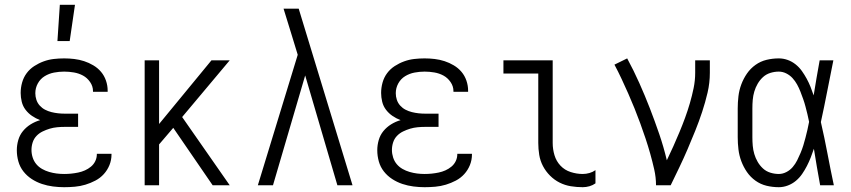

<svg xmlns="http://www.w3.org/2000/svg" viewBox="-20 -771 3540 799"><path d="M247 8Q224 8 200.5 5Q177 2 154.5 -5.5Q132 -13 112 -26Q92 -39 77.5 -57.5Q63 -76 56.5 -99Q50 -122 50 -146Q50 -167 56 -188Q62 -209 75.5 -225.5Q89 -242 107.5 -253.5Q126 -265 147 -271Q129 -278 113.5 -288.5Q98 -299 86.5 -314Q75 -329 70.5 -347.5Q66 -366 66 -384Q66 -406 72 -427.5Q78 -449 91 -466.5Q104 -484 122.5 -496Q141 -508 161.5 -515.5Q182 -523 203.5 -525.5Q225 -528 247 -528Q268 -528 289 -525.5Q310 -523 330 -516.5Q350 -510 368.5 -499Q387 -488 400.5 -472Q414 -456 421 -435.5Q428 -415 428 -394V-389H367V-392Q367 -412 355 -429.5Q343 -447 325.5 -456.5Q308 -466 287.5 -469.5Q267 -473 247 -473Q226 -473 205 -469Q184 -465 166 -454Q148 -443 137.5 -424Q127 -405 127 -383Q127 -369 131.5 -355.5Q136 -342 145.5 -331.5Q155 -321 167.5 -314.5Q180 -308 194 -304.5Q208 -301 222 -299.5Q236 -298 250 -298H305V-243H250Q234 -243 218 -241.5Q202 -240 187 -235.5Q172 -231 157.5 -224Q143 -217 132 -205.5Q121 -194 116 -178.5Q111 -163 111 -147Q111 -131 116 -115.5Q121 -100 131 -88Q141 -76 155 -68Q169 -60 184.5 -55.5Q200 -51 215.5 -49Q231 -47 247 -47Q262 -47 276.5 -48.5Q291 -50 305.5 -53Q320 -56 333.5 -62Q347 -68 358.5 -77.5Q370 -87 376.5 -100.5Q383 -114 383 -129V-131H444V-128Q444 -105 435.5 -84Q427 -63 412 -46.5Q397 -30 377 -19.5Q357 -9 335.5 -2.5Q314 4 291.5 6Q269 8 247 8ZM219 -600 229 -751H292L270 -600Z M936 0H865L701 -239L642 -170V0H582V-520H642V-255L860 -520H936L738 -284Z M1053 0 1219 -543 1193 -628Q1185 -655 1176.5 -681.5Q1168 -708 1160 -735H1223L1447 0H1384L1250 -457L1116 0Z M1747 8Q1724 8 1700.5 5Q1677 2 1654.5 -5.5Q1632 -13 1612 -26Q1592 -39 1577.5 -57.5Q1563 -76 1556.5 -99Q1550 -122 1550 -146Q1550 -167 1556 -188Q1562 -209 1575.5 -225.5Q1589 -242 1607.5 -253.5Q1626 -265 1647 -271Q1629 -278 1613.5 -288.5Q1598 -299 1586.5 -314Q1575 -329 1570.5 -347.5Q1566 -366 1566 -384Q1566 -406 1572 -427.5Q1578 -449 1591 -466.5Q1604 -484 1622.5 -496Q1641 -508 1661.5 -515.5Q1682 -523 1703.5 -525.5Q1725 -528 1747 -528Q1768 -528 1789 -525.5Q1810 -523 1830 -516.5Q1850 -510 1868.5 -499Q1887 -488 1900.5 -472Q1914 -456 1921 -435.5Q1928 -415 1928 -394V-389H1867V-392Q1867 -412 1855 -429.5Q1843 -447 1825.5 -456.5Q1808 -466 1787.5 -469.5Q1767 -473 1747 -473Q1726 -473 1705 -469Q1684 -465 1666 -454Q1648 -443 1637.5 -424Q1627 -405 1627 -383Q1627 -369 1631.5 -355.5Q1636 -342 1645.5 -331.5Q1655 -321 1667.5 -314.5Q1680 -308 1694 -304.5Q1708 -301 1722 -299.5Q1736 -298 1750 -298H1805V-243H1750Q1734 -243 1718 -241.5Q1702 -240 1687 -235.5Q1672 -231 1657.5 -224Q1643 -217 1632 -205.5Q1621 -194 1616 -178.5Q1611 -163 1611 -147Q1611 -131 1616 -115.5Q1621 -100 1631 -88Q1641 -76 1655 -68Q1669 -60 1684.5 -55.5Q1700 -51 1715.5 -49Q1731 -47 1747 -47Q1762 -47 1776.5 -48.5Q1791 -50 1805.5 -53Q1820 -56 1833.5 -62Q1847 -68 1858.5 -77.5Q1870 -87 1876.5 -100.5Q1883 -114 1883 -129V-131H1944V-128Q1944 -105 1935.5 -84Q1927 -63 1912 -46.5Q1897 -30 1877 -19.5Q1857 -9 1835.5 -2.5Q1814 4 1791.5 6Q1769 8 1747 8Z M2405 8Q2380 8 2355.5 4Q2331 0 2309 -11Q2287 -22 2269 -40Q2251 -58 2239.5 -80Q2228 -102 2224 -126.5Q2220 -151 2220 -176V-465H2075V-520H2280V-176Q2280 -150 2287.5 -125Q2295 -100 2312.5 -81.5Q2330 -63 2355 -55Q2380 -47 2405 -47Q2419 -47 2433 -51Q2447 -55 2458 -63V-8Q2447 0 2433 4Q2419 8 2405 8Z M2710 0Q2710 -33 2702.5 -66Q2695 -99 2686 -131Q2677 -163 2666.5 -194.5Q2656 -226 2644.5 -257.5Q2633 -289 2620.5 -320Q2608 -351 2594.5 -381.5Q2581 -412 2567 -442Q2553 -472 2537 -502L2590 -528Q2617 -478 2640.5 -425.5Q2664 -373 2684.5 -320Q2705 -267 2723.5 -213Q2742 -159 2755 -104Q2769 -133 2782 -162Q2795 -191 2807.5 -221Q2820 -251 2831 -281Q2842 -311 2851 -342Q2860 -373 2866.5 -404.5Q2873 -436 2873 -468V-520H2934V-468Q2934 -426 2924.5 -385.5Q2915 -345 2902 -305.5Q2889 -266 2873.5 -227.5Q2858 -189 2841.5 -150.5Q2825 -112 2807 -74.5Q2789 -37 2771 0Z M3221 8Q3195 8 3170 2Q3145 -4 3124 -19Q3103 -34 3088.5 -55Q3074 -76 3065 -100Q3056 -124 3053 -149.5Q3050 -175 3050 -200V-320Q3050 -345 3053 -370.5Q3056 -396 3065 -420Q3074 -444 3088.5 -465Q3103 -486 3124 -501Q3145 -516 3170 -522Q3195 -528 3221 -528Q3240 -528 3258 -521.5Q3276 -515 3291 -503Q3306 -491 3317 -475.5Q3328 -460 3337 -443.5Q3346 -427 3353 -409.5Q3360 -392 3366 -374Q3372 -410 3378 -446.5Q3384 -483 3391 -520H3448Q3435 -456 3422.5 -391.5Q3410 -327 3396 -263Q3411 -198 3423.5 -132Q3436 -66 3450 0H3393Q3386 -38 3379.5 -76Q3373 -114 3367 -152Q3361 -134 3354 -116Q3347 -98 3338 -80.5Q3329 -63 3318 -47Q3307 -31 3292 -18.5Q3277 -6 3258.5 1Q3240 8 3221 8ZM3221 -47Q3237 -47 3252.5 -55Q3268 -63 3279 -76Q3290 -89 3297.5 -104Q3305 -119 3311.5 -134.5Q3318 -150 3323 -166Q3328 -182 3332 -198Q3336 -214 3340 -230.5Q3344 -247 3347 -264Q3344 -280 3340 -296Q3336 -312 3332 -327.5Q3328 -343 3322.5 -358.5Q3317 -374 3311 -389.5Q3305 -405 3297 -419.5Q3289 -434 3278 -446Q3267 -458 3252 -465.5Q3237 -473 3221 -473Q3203 -473 3185.5 -467.5Q3168 -462 3155 -450Q3142 -438 3133 -422.5Q3124 -407 3119 -390Q3114 -373 3112.5 -355.5Q3111 -338 3111 -320V-200Q3111 -182 3112.5 -164.5Q3114 -147 3119 -130Q3124 -113 3133 -97.5Q3142 -82 3155 -70Q3168 -58 3185.5 -52.5Q3203 -47 3221 -47Z"/></svg>

Font: Iosevka Light
Style: Regular
Weight: 300
Monospace: yes
Designer: Belleve Invis
Foundry: Belleve Invis
Version: Version 32.5.0; ttfautohint (v1.8.4)